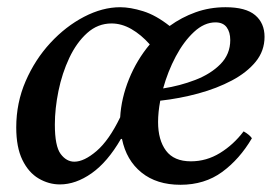

<svg xmlns="http://www.w3.org/2000/svg" viewBox="-20 -500 762 532"><path d="M713 -398Q713 -359 688.5 -329Q664 -299 622.5 -277Q581 -255 529.5 -241Q478 -227 424 -221Q418 -189 418 -162Q418 -112 440 -82.5Q462 -53 509 -53Q552 -53 589.5 -76Q627 -99 655 -136Q671 -127 678 -117Q644 -59 595.5 -23.5Q547 12 480 12Q414 12 372 -22Q330 -56 318 -115H315Q278 -51 234 -20Q190 11 146 11Q115 11 87 -5.5Q59 -22 42 -57Q25 -92 25 -147Q25 -215 51 -275Q77 -335 119.5 -381Q162 -427 213 -453.5Q264 -480 313 -480Q341 -480 376.5 -469Q412 -458 450 -428Q483 -452 522 -466Q561 -480 605 -480Q661 -480 687 -458Q713 -436 713 -398ZM395 -377Q371 -404 344 -419.5Q317 -435 289 -435Q251 -435 221.5 -408.5Q192 -382 172 -339.5Q152 -297 142 -248Q132 -199 132 -155Q132 -95 148 -73.5Q164 -52 186 -52Q213 -52 247.5 -81.5Q282 -111 313 -175Q316 -228 337.5 -281Q359 -334 395 -377ZM432 -255Q478 -262 521 -278.5Q564 -295 591 -322.5Q618 -350 618 -389Q618 -411 608 -424.5Q598 -438 577 -438Q546 -438 517.5 -411.5Q489 -385 467 -343.5Q445 -302 432 -255Z"/></svg>

Font: Tiro Bangla
Style: Italic
Weight: 400
Italic angle: -11°
Designer: Bangla: John Hudson & Fiona Ross, assisted by Neelakash Kshetrimayum. Latin: John Hudson with Paul Hanslow, assisted by 
Foundry: Tiro Typeworks Ltd.
Version: Version 1.60